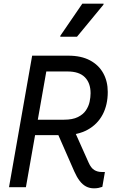

<svg xmlns="http://www.w3.org/2000/svg" viewBox="-20 -1019 640 1045"><path d="M29 0 155 -716H352Q422 -716 469.8 -690.5Q517.5 -665 542 -620.5Q566.5 -576 566.5 -518.5Q566.5 -448 538.5 -395.2Q510.5 -342.5 457.2 -313Q404 -283.5 327.5 -283.5H131L146 -367.5H328.5Q375 -367.5 403.8 -381.8Q432.5 -396 447.5 -418.2Q462.5 -440.5 467.8 -465.5Q473 -490.5 473 -511.5Q473 -567 442 -598.5Q411 -630 347.5 -630H232L121 0ZM491.5 6Q467.5 6 448.2 -4.2Q429 -14.5 413.5 -34.8Q398 -55 384.5 -85.5L281 -321.5H378.5L462.5 -133.5Q475.5 -104.5 493 -93.8Q510.5 -83 533 -83H551L537 -2Q526.5 1.5 516 3.8Q505.5 6 491.5 6ZM308 -819 308.5 -824.5 428 -999H544L543 -993.5L399 -819Z"/></svg>

Font: Google Sans Code
Style: Italic
Weight: 400
Italic angle: -10°
Monospace: yes
Designer: Google Sans Code Authors
Foundry: Google LLC
Version: Version 6.000